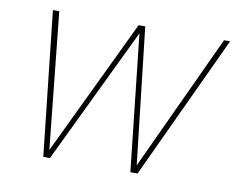

<svg xmlns="http://www.w3.org/2000/svg" viewBox="-63 -602 843 684"><g transform="rotate(10 358.5 -260.5)"><path d="M133 0 76 -521H99L150 -28L386 -521H410L466 -28L695 -521H717L474 0H448L394 -493L157 0Z"/></g></svg>

Font: DM Sans 10pt Thin
Style: Italic
Weight: 250
Italic angle: -10°
Version: Version 4.004;gftools[0.9.30]